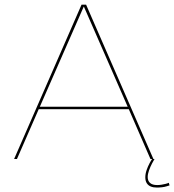

<svg xmlns="http://www.w3.org/2000/svg" viewBox="-20 -698 764 843"><path d="M42 0H54.5L150 -218.5H545.5L640.5 0H653.5L358 -677.5H338ZM155 -229.5 347.5 -668.5H348.5L540.5 -229.5ZM669 125.5Q680 125.5 691 124.2Q702 123 710.8 120.2Q719.5 117.5 724.5 116L721 104.5Q716 107 707.5 109.2Q699 111.5 689 113Q679 114.5 670 114.5Q649 114.5 638.8 105.2Q628.5 96 628.5 79.5Q628.5 66.5 634.2 50.2Q640 34 647.5 19.8Q655 5.5 658.5 0H648Q644 5 636.8 18.5Q629.5 32 623.8 48.5Q618 65 618 80.5Q618 96.5 624.5 106.5Q631 116.5 642.2 121Q653.5 125.5 669 125.5Z"/></svg>

Font: Anybody SemiExpanded Thin
Style: Regular
Weight: 250
Width: 6
Version: Version 1.113;gftools[0.9.25]